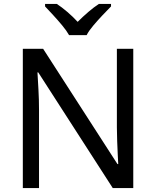

<svg xmlns="http://www.w3.org/2000/svg" viewBox="-20 -964 800 984"><path d="M663 0H558L176 -593H172Q174 -558 177 -506Q180 -454 180 -399V0H97V-714H201L582 -123H586Q585 -139 583.5 -171Q582 -203 580.5 -241Q579 -279 579 -311V-714H663ZM334 -784Q321 -807 299 -833.5Q277 -860 253 -886Q229 -912 211 -931V-944H271Q297 -927 325 -903Q353 -879 378 -852Q405 -879 433 -903Q461 -927 487 -944H549V-931Q530 -912 505.5 -886Q481 -860 458.5 -833.5Q436 -807 424 -784Z"/></svg>

Font: Noto Sans Old Hungarian
Style: Regular
Weight: 400
Designer: Monotype Design Team
Foundry: Monotype Imaging Inc.
Version: Version 2.005; ttfautohint (v1.8.4.7-5d5b)